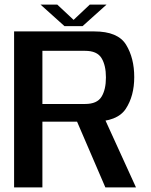

<svg xmlns="http://www.w3.org/2000/svg" viewBox="-20 -811 652 831"><path d="M41 0H163.5V-284.5H383Q488 -284.5 524.5 -340.2Q561 -396 561 -477.5Q561 -559.5 525.8 -617.2Q490.5 -675 388 -675H41ZM436 0H568.5L421 -323.5L299.5 -317ZM163.5 -361V-591H348.5Q400 -591 419.2 -559.8Q438.5 -528.5 438.5 -476Q438.5 -423 419.2 -392Q400 -361 348.5 -361ZM259 -698H337.5L441 -791H368.5L298.5 -725L228 -791H155.5Z"/></svg>

Font: Anybody UltraCondensed Thin Medium
Style: Regular
Weight: 500
Version: Version 1.111